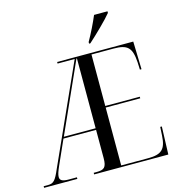

<svg xmlns="http://www.w3.org/2000/svg" viewBox="-131 -1045 1080 1160"><g transform="rotate(-15 409.0 -465.5)"><path d="M489 -781V-771H497C544 -813 619 -886 647 -921V-931H563C544 -886 517 -830 489 -781ZM1 0H209V-10H158C120 -10 103 -18 103 -40C103 -56 110 -75 124 -107L191 -257H395V-81C395 -21 379 -10 331 -10H314V0H778L784 -174H774L771 -120C766 -37 740 -10 654 -10H486V-372H702V-382H486V-704H623C711 -704 737 -680 743 -587L745 -540H755L750 -714H274V-704H381L105 -92C76 -24 63 -10 29 -10H1ZM196 -267 392 -704H395V-267Z"/></g></svg>

Font: Noto Serif Display Condensed
Style: Regular
Weight: 400
Width: 3
Designer: Monotype Design Team
Foundry: Monotype Imaging Inc.
Version: Version 2.009